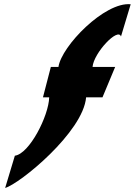

<svg xmlns="http://www.w3.org/2000/svg" viewBox="-20 -776 665 947"><path d="M404.7 -296H485.5L548.1 -446H436.5C442 -514.7 561.9 -642.3 576.7 -596L624.6 -755C496.3 -767.9 283 -548.4 268.3 -446H230.8L191.9 -296H222.7C220.2 -204.2 125.1 -17.3 53.3 -8L5.4 151C77.2 131 390.6 -124.6 404.7 -296Z"/></svg>

Font: Blink
Style: Obl
Weight: 400
Designer: Mew Too
Foundry: Cannot Into Space Fonts
Version: Version 001.000